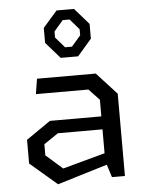

<svg xmlns="http://www.w3.org/2000/svg" viewBox="-58 -886 715 944"><g transform="rotate(-5 300.0 -414.0)"><path d="M457 0 437 -63 190 12 57 -102V-219L177 -302H431V-384L379 -439H120L132 -514H422L521 -406V0ZM140 -135 222 -63 431 -120V-238H211L140 -190ZM187 -686V-760L257 -840H343L413 -760V-687L343 -606H257ZM238 -708 283 -656H317L362 -708V-738L317 -790H283L238 -738Z"/></g></svg>

Font: Moralerspace Krypton JPDOC
Style: Regular
Weight: 400
Version: v0.0.6; ttfautohint (v1.8.4.7-5d5b-dirty) -l 6 -r 45 -G 200 